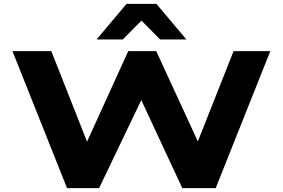

<svg xmlns="http://www.w3.org/2000/svg" viewBox="-20 -968 1455 988"><path d="M325 0 44 -705H244L433 -226H422L640 -705H784L1005 -225H992L1182 -705H1371L1090 0H918L707 -453L490 0ZM477 -765 631 -948H785L939 -765H804L708 -862L612 -765Z"/></svg>

Font: Nunito Sans 7pt Expanded ExtraBold
Style: Regular
Weight: 800
Width: 7
Designer: Vernon Adams
Foundry: Vernon Adams
Version: Version 3.101;gftools[0.9.27]